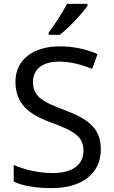

<svg xmlns="http://www.w3.org/2000/svg" viewBox="-20 -964 589 994"><path d="M433 -934V-944H327C304 -899 261 -833 232 -796V-784H290C337 -820 408 -897 433 -934ZM502 -191C502 -303 433 -350 307 -397C191 -440 151 -469 151 -541C151 -603 197 -645 286 -645C348 -645 407 -628 457 -607L485 -684C431 -708 366 -724 288 -724C153 -724 60 -655 60 -542C60 -431 122 -374 244 -330C373 -283 412 -253 412 -183C412 -112 357 -68 251 -68C175 -68 99 -89 51 -110V-24C96 -2 167 10 247 10C403 10 502 -64 502 -191Z"/></svg>

Font: Noto Sans Cypriot
Style: Regular
Weight: 400
Designer: Monotype Design Team
Foundry: Monotype Imaging Inc.
Version: Version 2.002